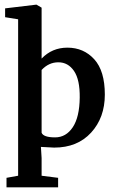

<svg xmlns="http://www.w3.org/2000/svg" viewBox="-20 -627 498 826"><path d="M58 -544 2 -553V-591L136 -607H137L159 -594V-375Q204 -422 270 -422Q340 -422 385.5 -372Q431 -322 431 -220Q431 -121 372 -56.5Q313 8 213 8Q207 8 156 5L159 53V129L230 138V179H8V138L58 129ZM231 -359Q190 -359 159 -326V-56Q167 -36 217 -36Q264 -36 293 -79.5Q322 -123 323 -207Q324 -284 298.5 -321.5Q273 -359 231 -359Z"/></svg>

Font: Aikya SemiBold
Style: Regular
Weight: 600
Designer: Neelakash Kshetrimayum (Latin subset based on Merriweather by Eben Sorkin)
Foundry: Brand New Type
Version: Version 1.00 b005